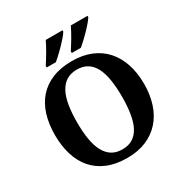

<svg xmlns="http://www.w3.org/2000/svg" viewBox="-210 -1092 1207 1263"><g transform="rotate(-30 393.5 -460.5)"><path d="M731.9 -357.9Q731.9 -275.4 709.7 -207.5Q687.5 -139.6 644.3 -91.3Q601.1 -43 538.3 -16.6Q475.6 9.8 394 9.8Q308.6 9.8 244.9 -16.6Q181.2 -43 139.2 -91.3Q97.2 -139.6 76.2 -207.8Q55.2 -275.9 55.2 -358.9Q55.2 -441.9 76.2 -509.5Q97.2 -577.1 139.4 -625Q181.6 -672.9 245.4 -699Q309.1 -725.1 395 -725.1Q476.1 -725.1 538.8 -699Q601.6 -672.9 644.5 -624.8Q687.5 -576.7 709.7 -509Q731.9 -441.4 731.9 -357.9ZM223.1 -357.9Q223.1 -286.1 232.4 -230Q241.7 -173.8 262.2 -135Q282.7 -96.2 315.2 -75.7Q347.7 -55.2 394 -55.2Q440.9 -55.2 473.4 -75.7Q505.9 -96.2 525.9 -135Q545.9 -173.8 554.9 -230Q564 -286.1 564 -357.9Q564 -429.7 554.9 -485.8Q545.9 -542 525.9 -580.8Q505.9 -619.6 473.6 -639.9Q441.4 -660.2 395 -660.2Q348.1 -660.2 315.4 -639.9Q282.7 -619.6 262.2 -580.8Q241.7 -542 232.4 -485.8Q223.1 -429.7 223.1 -357.9ZM231 -771V-784.2Q241.7 -800.3 253.2 -818.8Q264.6 -837.4 276.1 -856.9Q287.6 -876.5 297.9 -895.5Q308.1 -914.6 315.9 -931.2H443.4V-920.9Q438 -912.1 428.5 -900.1Q418.9 -888.2 406.7 -874.5Q394.5 -860.8 380.6 -846.4Q366.7 -832 352.5 -818.4Q338.4 -804.7 325 -792.5Q311.5 -780.3 300.3 -771ZM421.4 -771V-784.2Q431.6 -800.3 443.4 -818.8Q455.1 -837.4 466.6 -856.9Q478 -876.5 488.3 -895.5Q498.5 -914.6 506.3 -931.2H633.3V-920.9Q627.9 -912.1 618.4 -900.1Q608.9 -888.2 596.7 -874.5Q584.5 -860.8 570.6 -846.4Q556.6 -832 542.5 -818.4Q528.3 -804.7 514.9 -792.5Q501.5 -780.3 490.2 -771Z"/></g></svg>

Font: Droids
Style: b
Weight: 700
Foundry: Ascender Corporation
Version: Version 1.00 build 113